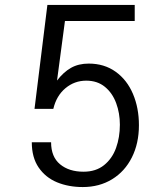

<svg xmlns="http://www.w3.org/2000/svg" viewBox="-20 -747 640 776"><path d="M108.5 -172H186.5Q186.5 -113 222.8 -83Q259 -53 317.5 -53Q367.5 -53 400.5 -79.5Q433.5 -106 449 -149Q464.5 -192 464.5 -243Q464.5 -289.5 449.5 -330.2Q434.5 -371 404 -396Q373.5 -421 328.5 -421Q281 -421 244.5 -390.5Q208 -360 195.5 -307H119.5L171.5 -727H524.5V-662H242.5L210.5 -421.5Q236.5 -455.5 267 -472.8Q297.5 -490 338.5 -490Q401.5 -490 447.5 -457Q493.5 -424 517.5 -367.2Q541.5 -310.5 541.5 -241Q541.5 -167.5 513 -110.8Q484.5 -54 433 -22.5Q381.5 9 314.5 9Q257 9 210.5 -10.2Q164 -29.5 136.2 -70Q108.5 -110.5 108.5 -172Z"/></svg>

Font: JuliaMono Light
Style: Regular
Weight: 300
Monospace: yes
Designer: cormullion
Foundry: corm
Version: Version 0.054; ttfautohint (v1.8.4)